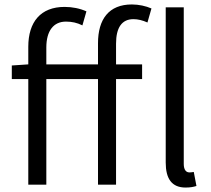

<svg xmlns="http://www.w3.org/2000/svg" viewBox="-20 -829 949 862"><path d="M813 13C835 13 849 10 862 6L850 -57C839 -55 835 -55 830 -55C816 -55 805 -66 805 -93V-796H724V-99C724 -27 751 13 813 13ZM33 -474H107V0H188V-474H420V0H501V-474H618V-540H501V-633C501 -705 527 -743 579 -743C599 -743 620 -738 642 -728L660 -791C635 -802 603 -809 572 -809C469 -809 420 -743 420 -635V-540H188V-616C188 -690 220 -732 276 -732C303 -732 326 -727 350 -715L368 -778C339 -791 305 -798 270 -798C163 -798 107 -731 107 -619V-540L33 -535Z"/></svg>

Font: ChiuKong Gothic MN Normal
Style: Regular
Weight: 350
Designer: Ryoko NISHIZUKA 西塚涼子 (kana, bopomofo & ideographs); Paul D. Hunt (Latin, Greek & Cyrillic); Sandoll Communications 산돌커뮤니
Foundry: Adobe
Version: Version 1.300